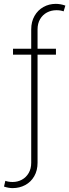

<svg xmlns="http://www.w3.org/2000/svg" viewBox="-36 -759 352 978"><path d="M249 -480.5H155.3V70.3Q155.3 109.4 138.4 138.7Q121.6 168 92.5 183.6Q63.5 199.2 28.3 199.2Q7.8 199.2 -15.6 191.4L-8.8 162.1Q7.3 168 28.3 168Q54.2 168 75.7 156.2Q97.2 144.5 110.1 122.3Q123 100.1 123 70.3V-480.5H30.3V-510.7H123V-609.4Q123 -648.4 139.9 -678Q156.7 -707.5 185.3 -723.4Q213.9 -739.3 248 -739.3Q272.5 -739.3 296.9 -730.5L288.1 -701.2Q272 -707 252 -707Q225.1 -707 203.1 -695.3Q181.2 -683.6 168.2 -661.4Q155.3 -639.2 155.3 -609.4V-510.7H249Z"/></svg>

Font: Pretendard Std Thin
Style: Regular
Weight: 100
Designer: Base glyphs from Inter by Rasmus Andersson; Hangeul glyphs from Noto Sans CJK(Source Han Sans) by Jang Soo-young and Kan
Foundry: Kil Hyung-jin
Version: Version 1.309